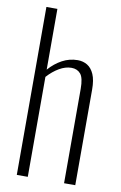

<svg xmlns="http://www.w3.org/2000/svg" viewBox="-91 -861 573 912"><g transform="rotate(10 196.0 -405.0)"><path d="M57 0V-810H110V-517Q138 -549 173 -568Q208 -587 248 -587Q274 -587 294.5 -574.5Q315 -562 327 -534.5Q339 -507 339 -461V0H285V-455Q285 -508 269 -527Q253 -546 225 -546Q196 -546 166 -528.5Q136 -511 110 -482V0Z"/></g></svg>

Font: Oswald ExtraLight
Style: Regular
Weight: 250
Designer: Vernon Adams
Foundry: Vernon Adams
Version: Version 4.100; ttfautohint (v1.8.1.43-b0c9)